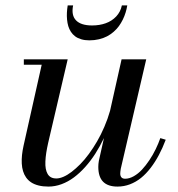

<svg xmlns="http://www.w3.org/2000/svg" viewBox="-20 -679 657 709"><path d="M250 -659Q242.6 -622.6 260.8 -603.8Q279 -585 320 -585Q347.5 -585 370.2 -593.1Q393 -601.2 409.1 -618.2Q425.1 -635.1 430 -659H450Q447.8 -645.5 443.8 -632.6Q439.9 -619.8 433.6 -606.8Q427.2 -593.8 419.1 -582.6Q410.9 -571.4 399.7 -561.6Q388.5 -551.8 375.4 -544.9Q362.2 -538 345.5 -534Q328.8 -530 310 -530Q293.2 -530 279.9 -534Q266.5 -538 257.4 -544.9Q248.2 -551.8 241.8 -561.6Q235.4 -571.5 232.1 -582.6Q228.8 -593.8 227.6 -606.8Q226.4 -619.9 227.1 -632.6Q227.8 -645.4 230 -659ZM230 -460 158 -152Q153.4 -131.6 150.8 -114.8Q148.2 -97.9 147.6 -82.8Q146.9 -67.6 149 -56.3Q151.1 -45 155.8 -36.8Q160.5 -28.5 168.6 -24.2Q176.6 -20 188 -20Q199.9 -20 214.3 -26.2Q228.8 -32.4 244.5 -44.4Q260.2 -56.4 276.4 -72.8Q292.6 -89.2 308.5 -110.9Q324.4 -132.6 338.6 -157.1Q352.9 -181.5 365.3 -210.6Q377.8 -239.6 386.4 -269.8L429 -460H520L426 -56Q424 -44 424 -38Q424 -29.2 428.4 -24.1Q432.8 -19 442 -19Q457.6 -19 474 -28.3Q490.4 -37.6 504.5 -52.8Q518.6 -68 531.8 -87.8Q544.9 -107.5 554.9 -128.1Q564.9 -148.6 572 -169L592 -163Q580.4 -132.4 566.7 -106.6Q553 -80.8 536.2 -58.9Q519.4 -37.1 500.8 -22Q482.1 -6.9 459.9 1.6Q437.8 10 414 10Q378.5 10 360.8 -7.9Q343 -25.9 343 -63Q343 -73 345 -85L363.9 -169.2Q349.1 -138.4 332 -111.6Q314.9 -84.9 294.7 -62.4Q274.5 -39.9 253 -23.9Q231.5 -7.9 207.4 1.1Q183.2 10 159 10Q138.6 10 122.4 5.9Q106.2 1.8 95.1 -5.6Q84 -12.9 76.4 -23.6Q68.9 -34.4 65.1 -47.1Q61.2 -59.8 60.4 -75.2Q59.6 -90.8 61.3 -106.8Q63 -122.9 67 -141L134 -440H68V-460Z"/></svg>

Font: Bodoni* 11
Style: Italic
Weight: 400
Italic angle: -13°
Version: Version 1.002